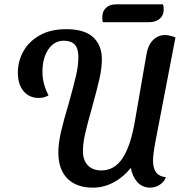

<svg xmlns="http://www.w3.org/2000/svg" viewBox="-20 -840 834 882"><path d="M248 -139Q248 -181 260 -233.5Q272 -286 295 -362Q319 -448 329.5 -493.5Q340 -539 340 -578Q340 -618 323 -635.5Q306 -653 273 -653Q229 -653 202 -613Q175 -573 175 -510Q175 -454 203 -402Q183 -390 159 -390Q114 -390 88 -421.5Q62 -453 62 -506Q62 -558 87 -603.5Q112 -649 162 -677.5Q212 -706 284 -706Q368 -706 408 -669Q448 -632 448 -568Q448 -527 437 -478.5Q426 -430 403 -347Q381 -270 371 -225.5Q361 -181 361 -145Q361 -104 383.5 -80.5Q406 -57 446 -57Q505 -57 542.5 -112.5Q580 -168 600 -285L653 -591Q660 -633 683 -656Q706 -679 738 -679Q759 -679 786 -668L695 -195Q683 -131 683 -103Q683 -66 697.5 -47.5Q712 -29 742 -26Q734 -4 713.5 9Q693 22 670 22Q634 22 611 -3.5Q588 -29 581 -69Q548 -27 502.5 -2.5Q457 22 407 22Q331 22 289.5 -20Q248 -62 248 -139ZM450 -762Q450 -788 467 -804Q484 -820 512 -820H729Q732 -810 732 -796Q732 -770 714 -754Q696 -738 664 -738H452Q450 -746 450 -762Z"/></svg>

Font: Sansita SW
Style: Italic
Weight: 400
Italic angle: -11°
Designer: Pablo Cosgaya
Foundry: Omnibus-Type
Version: Version 1.000